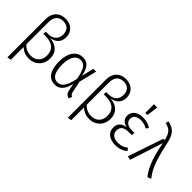

<svg xmlns="http://www.w3.org/2000/svg" viewBox="22 -1612 2659 2659"><g transform="rotate(45 1351.5 -282.5)"><path d="M328 -401C423 -412 486 -466 486 -568C485 -678 404 -743 300 -743C182 -743 105 -670 105 -541V206L163 197V-54C209 -10 263 11 327 11C438 11 535 -68 536 -200C536 -340 437 -397 328 -401ZM323 -38C254 -38 208 -58 163 -107V-540C163 -647 216 -696 300 -696C374 -696 429 -655 429 -566C430 -452 344 -421 278 -421H232L226 -375H273C401 -375 476 -315 476 -201C477 -98 409 -38 323 -38Z M845 -534C721 -534 651 -421 651 -261C651 -79 720 11 835 11C927 11 982 -54 1011 -178L1033 -71C1042 -21 1073 1 1107 8L1127 -41C1105 -49 1091 -61 1085 -92L1050 -262L1114 -523H1059L1016 -341C989 -489 935 -534 845 -534ZM848 -486C922 -486 965 -439 998 -268C963 -82 903 -37 839 -37C760 -37 712 -106 712 -261C712 -407 768 -486 848 -486Z M1511 -401C1606 -412 1669 -466 1669 -568C1668 -678 1587 -743 1483 -743C1365 -743 1288 -670 1288 -541V206L1346 197V-54C1392 -10 1446 11 1510 11C1621 11 1718 -68 1719 -200C1719 -340 1620 -397 1511 -401ZM1506 -38C1437 -38 1391 -58 1346 -107V-540C1346 -647 1399 -696 1483 -696C1557 -696 1612 -655 1612 -566C1613 -452 1527 -421 1461 -421H1415L1409 -375H1456C1584 -375 1659 -315 1659 -201C1660 -98 1592 -38 1506 -38Z M2000 -771V-599H2041L2064 -767ZM2023 -534C1920 -534 1849 -482 1849 -395C1849 -332 1887 -293 1959 -277C1883 -268 1828 -229 1828 -142C1828 -44 1908 11 2021 11C2097 11 2155 -14 2200 -52L2171 -89C2128 -57 2089 -38 2024 -38C1941 -38 1889 -78 1889 -143C1889 -217 1933 -250 2027 -250H2084L2091 -297H2032C1956 -297 1908 -337 1908 -392C1908 -451 1951 -486 2028 -486C2082 -486 2119 -473 2155 -450L2184 -487C2144 -514 2096 -534 2023 -534Z M2308 -744 2299 -700C2401 -678 2433 -627 2456 -523H2430L2254 -5L2310 9L2467 -475C2527 -168 2583 -83 2649 9L2703 -13C2637 -100 2583 -180 2514 -505C2482 -655 2440 -717 2308 -744Z"/></g></svg>

Font: FiraGO Light
Style: Regular
Weight: 300
Designer: bBox Type
Foundry: bBox Type GmbH
Version: Version 1.001;PS 001.001;hotconv 1.0.88;makeotf.lib2.5.64775